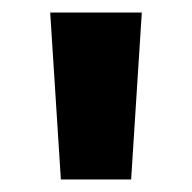

<svg xmlns="http://www.w3.org/2000/svg" viewBox="-20 -736 306 306"><path d="M77 -450 60 -716H206L189 -450Z"/></svg>

Font: Figtree ExtraBold
Style: Regular
Weight: 800
Designer: Erik Kennedy
Foundry: Erik Kennedy
Version: Version 2.002